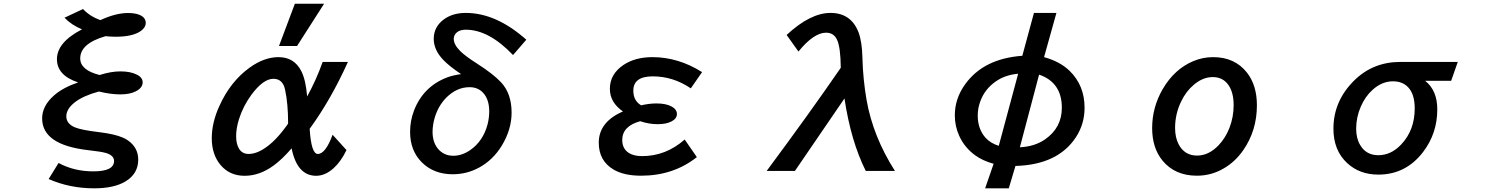

<svg xmlns="http://www.w3.org/2000/svg" viewBox="-20 -900 8040 1039"><path d="M296.9 -18.1Q380.4 27.3 485.4 27.3Q597.2 27.3 597.2 -28.8Q597.2 -59.1 552.7 -72.3Q527.3 -79.6 457.5 -87.4Q208 -115.7 208 -259.3Q208 -326.7 272 -383.3Q319.3 -425.3 402.8 -454.1Q288.1 -491.7 288.1 -579.6Q288.1 -671.4 423.8 -741.2Q366.7 -764.6 329.1 -804.2L429.2 -851.1Q465.8 -812 522.9 -791Q606.4 -829.6 672.4 -829.6Q710.4 -829.6 734.4 -819.8Q768.6 -805.7 768.6 -775.9Q768.6 -751.5 742.2 -732.4Q698.2 -701.2 606 -701.2Q581.1 -701.2 550.8 -704.1Q414.1 -664.6 414.1 -584Q414.1 -520.5 519 -494.1Q580.1 -513.7 631.3 -513.7Q685.5 -513.7 719.7 -496.6Q752 -481 752 -454.1Q752 -424.8 714.8 -405.8Q683.1 -389.2 630.4 -389.2Q578.6 -389.2 515.1 -404.8Q430.2 -381.8 385.3 -346.7Q338.9 -310.5 338.9 -270.5Q338.9 -230.5 385.3 -210.9Q420.4 -196.3 514.6 -185.1Q601.1 -174.8 646 -154.8Q661.6 -147.9 673.3 -139.6Q728 -100.6 728 -36.1Q728 40.5 658.7 82Q596.7 119.1 489.7 119.1Q356.9 119.1 243.2 68.8Z M1489.7 -650.9 1575.7 -879.9H1733.9L1587.4 -650.9ZM1779.8 -170.9 1855 -87.9Q1825.2 -25.9 1785.2 10.3Q1739.3 51.3 1690.9 51.3Q1587.9 51.3 1558.1 -97.2Q1505.4 -36.6 1460.9 -4.4Q1384.8 51.3 1303.7 51.3Q1223.1 51.3 1173.8 -6.8Q1126 -63.5 1126 -151.9Q1126 -236.3 1167 -326.2Q1226.6 -459 1331.1 -534.2Q1409.7 -590.8 1487.3 -590.8Q1572.3 -590.8 1610.8 -514.6Q1634.8 -466.8 1642.1 -377.9Q1690.9 -466.3 1726.1 -564.9H1862.8Q1769.5 -358.4 1655.8 -203.1Q1664.1 -66.9 1699.7 -66.9Q1741.7 -66.9 1779.8 -170.9ZM1539.1 -232.9Q1539.1 -338.4 1522.9 -413.6Q1510.7 -473.6 1459.5 -473.6Q1404.8 -473.6 1341.3 -388.2Q1295.4 -326.2 1272.5 -252.9Q1257.8 -204.6 1257.8 -163.1Q1257.8 -120.6 1273.9 -94.7Q1291 -66.9 1325.2 -66.9Q1376 -66.9 1435.1 -114.3Q1472.2 -144 1509.3 -190.9Q1539.1 -228.5 1539.1 -232.9Z M2828.1 -685.1 2756.3 -602.1Q2625.5 -739.3 2500.5 -739.3Q2469.2 -739.3 2452.1 -724.6Q2435.5 -710.4 2435.5 -689.5Q2435.5 -658.7 2470.2 -624Q2497.1 -596.7 2564 -554.2Q2649.4 -499.5 2690.9 -455.1Q2748.5 -394 2748.5 -290.5Q2748.5 -198.7 2694.8 -110.8Q2647.5 -34.2 2573.7 6.3Q2506.8 43 2429.7 43Q2328.1 43 2263.2 -21Q2199.2 -84.5 2199.2 -186.5Q2199.2 -246.1 2220.2 -301.3Q2271 -433.6 2403.3 -482.4Q2431.6 -492.7 2475.1 -499Q2411.6 -541.5 2378.4 -576.2Q2327.1 -630.4 2327.1 -689.5Q2327.1 -754.9 2382.3 -795.4Q2430.2 -830.1 2500.5 -830.1Q2665 -830.1 2828.1 -685.1ZM2521 -428.2Q2450.7 -428.2 2393.6 -370.1Q2352.1 -327.1 2333 -265.1Q2320.8 -223.6 2320.8 -186.5Q2320.8 -131.3 2349.1 -96.2Q2380.9 -57.1 2433.1 -57.1Q2480.5 -57.1 2525.4 -88.4Q2594.2 -136.7 2618.2 -226.1Q2627.4 -261.7 2627.4 -296.9Q2627.4 -361.8 2594.7 -397.5Q2566.4 -428.2 2521 -428.2Z M3751 -49.8Q3624 50.8 3449.2 50.8Q3356.9 50.8 3300.3 17.6Q3220.2 -29.8 3220.2 -127.9Q3220.2 -240.2 3351.1 -296.9Q3280.3 -345.7 3280.3 -419.4Q3280.3 -498.5 3353 -547.9Q3416.5 -590.8 3510.7 -590.8Q3650.4 -590.8 3779.3 -509.8L3718.3 -421.9Q3622.6 -486.8 3512.2 -486.8Q3407.2 -486.8 3407.2 -409.2Q3407.2 -355.5 3449.2 -330.1Q3494.6 -340.3 3532.2 -340.3Q3584 -340.3 3614.3 -323.7Q3643.1 -308.1 3643.1 -282.7Q3643.1 -257.8 3613.3 -242.7Q3585.9 -228 3538.6 -228Q3491.7 -228 3444.3 -244.1Q3347.2 -217.3 3347.2 -142.1Q3347.2 -95.7 3382.8 -72.3Q3409.7 -55.2 3454.6 -55.2Q3583.5 -55.2 3685.1 -145Z M4281.7 24.9H4128.9Q4360.8 -287.6 4529.8 -533.2Q4528.8 -645 4509.3 -685.5Q4491.7 -723.1 4450.2 -723.1Q4383.8 -723.1 4300.8 -621.1L4236.8 -710.9Q4365.2 -830.1 4474.1 -830.1Q4585 -830.1 4625.5 -726.1Q4645 -675.8 4647 -586.4Q4649.9 -472.2 4669.4 -358.9Q4704.1 -161.6 4822.8 24.9H4665Q4584.5 -136.2 4549.8 -367.2Z M5575.2 -830.1H5696.8L5629.9 -590.8Q5716.3 -566.9 5767.6 -517.1Q5849.1 -438 5849.1 -316.9Q5849.1 -228.5 5801.8 -156.7Q5704.1 -8.3 5475.1 -2L5439 119.1H5311L5356.9 -13.7Q5297.4 -30.3 5257.8 -59.1Q5199.7 -101.1 5170.9 -164.6Q5147 -216.8 5147 -275.9Q5147 -365.7 5201.7 -442.4Q5301.8 -583 5512.2 -598.1ZM5489.7 -501Q5418.5 -494.6 5368.2 -459Q5308.6 -417.5 5284.7 -351.1Q5271 -314.5 5271 -274.9Q5271 -202.6 5312.5 -155.3Q5339.4 -125 5384.8 -110.8ZM5603 -496.1 5499 -103Q5579.1 -106.9 5635.7 -146Q5726.1 -209 5726.1 -316.9Q5726.1 -454.1 5603 -496.1Z M6544.9 -590.8Q6662.1 -590.8 6728 -506.8Q6781.7 -438.5 6781.7 -330.1Q6781.7 -193.4 6707.5 -86.9Q6664.1 -24.4 6602.5 11.2Q6535.2 50.8 6457 50.8Q6338.4 50.8 6271 -30.8Q6214.8 -99.1 6214.8 -207Q6214.8 -319.3 6272 -418Q6335.9 -527.3 6439 -569.8Q6489.7 -590.8 6544.9 -590.8ZM6543 -482.9Q6489.3 -482.9 6440.4 -441.4Q6398.4 -406.2 6372.1 -351.6Q6338.9 -283.2 6338.9 -208Q6338.9 -155.8 6358.4 -118.7Q6390.6 -58.1 6458 -58.1Q6521 -58.1 6574.7 -114.3Q6611.8 -153.3 6633.3 -208.5Q6655.8 -267.1 6655.8 -330.6Q6655.8 -397 6629.9 -436.5Q6599.6 -482.9 6543 -482.9Z M7868.7 -564.9 7833 -462.9H7691.9Q7757.8 -411.1 7757.8 -308.1Q7757.8 -177.7 7680.7 -77.1Q7587.4 44.9 7438.5 44.9Q7337.9 44.9 7270.5 -17.1Q7195.8 -85.9 7195.8 -203.6Q7195.8 -354 7309.1 -465.3Q7410.6 -564.9 7557.6 -564.9ZM7517.6 -460Q7459.5 -460 7408.7 -415Q7367.7 -378.4 7343.8 -322.8Q7318.8 -265.1 7318.8 -203.6Q7318.8 -150.9 7340.8 -114.7Q7373 -60.1 7438.5 -60.1Q7507.8 -60.1 7562.5 -118.2Q7635.7 -195.3 7635.7 -313.5Q7635.7 -389.6 7600.6 -427.2Q7569.8 -460 7517.6 -460Z"/></svg>

Font: BIZ UDPGothic
Style: Bold
Weight: 700
Designer: TypeBank Co., Ltd.
Foundry: Morisawa Inc.
Version: Version 1.051